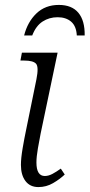

<svg xmlns="http://www.w3.org/2000/svg" viewBox="-20 -750 364 780"><path d="M136 10Q102 10 83.5 -14.5Q65 -39 65 -80Q65 -107 72 -148Q79 -189 86 -222L128 -428Q138 -478 126.5 -491Q115 -504 78 -504H63L69 -536H214L145 -207Q140 -182 134 -147.5Q128 -113 128 -90Q128 -35 162 -35Q177 -35 193 -43.5Q209 -52 227 -65L243 -41Q223 -22 195.5 -6Q168 10 136 10ZM78 -606Q92 -661 128 -695.5Q164 -730 219 -730Q272 -730 298.5 -698Q325 -666 324 -606H292Q290 -644 269 -662Q248 -680 214 -680Q180 -680 153 -662.5Q126 -645 111 -606Z"/></svg>

Font: Noto Serif SemiCondensed Light
Style: Italic
Weight: 300
Width: 4
Italic angle: -12°
Designer: Monotype Design Team
Foundry: Monotype Imaging Inc.
Version: Version 2.013; ttfautohint (v1.8.4.7-5d5b)